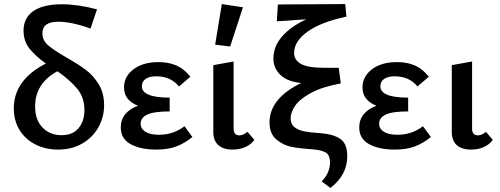

<svg xmlns="http://www.w3.org/2000/svg" viewBox="-20 -731 2466 946"><path d="M307 -448Q365 -415 402.5 -387Q440 -359 466.5 -315.5Q493 -272 493 -213Q493 -154 465 -104Q437 -54 385.5 -24Q334 6 266 6Q204 6 154 -19.5Q104 -45 76 -91Q48 -137 48 -197Q48 -337 206 -418Q153 -456 124.5 -492.5Q96 -529 96 -580Q96 -643 144.5 -676.5Q193 -710 285 -710Q363 -710 458 -685L426 -590Q384 -606 342 -615Q300 -624 267 -624Q189 -624 189 -567Q189 -532 217.5 -507.5Q246 -483 307 -448ZM396 -188Q396 -250 361.5 -292.5Q327 -335 263 -380Q153 -320 153 -207Q153 -140 189.5 -102.5Q226 -65 283 -65Q339 -65 367.5 -100Q396 -135 396 -188Z M928 -56Q890 -25 849 -9.5Q808 6 750 6Q673 6 624 -20.5Q575 -47 575 -103Q575 -141 597 -168Q619 -195 660 -210Q591 -237 591 -300Q591 -354 637.5 -389.5Q684 -425 761 -425Q811 -425 849 -408.5Q887 -392 918 -353L862 -305Q821 -355 750 -355Q716 -355 697.5 -342Q679 -329 679 -306Q679 -250 816 -250V-182Q738 -182 705.5 -166.5Q673 -151 673 -122Q673 -97 696 -82Q719 -67 763 -67Q834 -67 889 -109Z M1040 -511 1073 -711 1177 -695 1114 -502ZM1031 -84V-410L1131 -428V-100Q1130 -64 1160 -64Q1170 -64 1180.5 -69Q1191 -74 1199 -82L1233 -42Q1218 -20 1190 -7Q1162 6 1126 6Q1079 6 1054.5 -17Q1030 -40 1031 -84Z M1691 39Q1691 131 1608 195L1565 163Q1606 120 1606 70Q1606 32 1584 20Q1562 8 1522 5Q1460 1 1418 -7Q1376 -15 1342 -43.5Q1308 -72 1308 -128Q1308 -246 1464 -322Q1395 -329 1361 -362.5Q1327 -396 1327 -442Q1327 -502 1369.5 -551Q1412 -600 1489 -636L1344 -626L1349 -709L1681 -711L1687 -649H1686Q1563 -623 1496 -575.5Q1429 -528 1429 -470Q1429 -435 1463 -416Q1497 -397 1576 -397H1649L1659 -320Q1567 -303 1512 -273Q1457 -243 1434.5 -210.5Q1412 -178 1412 -148Q1412 -119 1431.5 -104Q1451 -89 1480.5 -83.5Q1510 -78 1558 -75Q1623 -70 1657 -46.5Q1691 -23 1691 39Z M2103 -56Q2065 -25 2024 -9.5Q1983 6 1925 6Q1848 6 1799 -20.5Q1750 -47 1750 -103Q1750 -141 1772 -168Q1794 -195 1835 -210Q1766 -237 1766 -300Q1766 -354 1812.5 -389.5Q1859 -425 1936 -425Q1986 -425 2024 -408.5Q2062 -392 2093 -353L2037 -305Q1996 -355 1925 -355Q1891 -355 1872.5 -342Q1854 -329 1854 -306Q1854 -250 1991 -250V-182Q1913 -182 1880.5 -166.5Q1848 -151 1848 -122Q1848 -97 1871 -82Q1894 -67 1938 -67Q2009 -67 2064 -109Z M2206 -84V-410L2306 -428V-100Q2305 -64 2335 -64Q2345 -64 2355.5 -69Q2366 -74 2374 -82L2408 -42Q2393 -20 2365 -7Q2337 6 2301 6Q2254 6 2229.5 -17Q2205 -40 2206 -84Z"/></svg>

Font: Ysabeau Infant Semibold
Style: Regular
Weight: 600
Designer: Christian Thalmann (Catharsis Fonts)
Version: Version 0.003